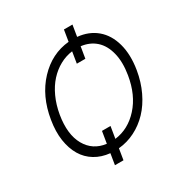

<svg xmlns="http://www.w3.org/2000/svg" viewBox="-204 -974 1162 1218"><g transform="rotate(-30 377.5 -365.0)"><path d="M498.6 -818.5 485.1 -735.8Q567.1 -728 623.2 -680.8Q679.3 -633.5 701.9 -551.5Q724.4 -469.5 707 -363.6Q693.9 -284.4 661.9 -217.3Q630 -150.2 584.7 -102.6Q539.4 -55 482.2 -26.1Q425.1 2.8 361.5 8.5L348.4 89.1H285.9L299 8.5Q237.6 2.5 190 -26.3Q142.4 -55 113.6 -103.2Q84.9 -151.3 74.9 -217.3Q65 -283.4 78.5 -363.6Q104.4 -522.4 199 -623Q293.7 -723.7 422.6 -735.8L436.1 -818.5ZM386 -140.6 371.8 -54.3Q472.3 -66.8 546.7 -149Q621.1 -231.2 642.8 -363.6Q657.7 -453.1 640.6 -521.3Q623.6 -589.5 580.8 -627.7Q538 -665.8 474.8 -673.3L460.9 -589.5H398.4L411.9 -672.6Q363.3 -666.2 319.6 -642.2Q275.9 -618.3 240.4 -579.4Q204.9 -540.5 179.5 -485.3Q154.1 -430 142.8 -363.6Q120.7 -229.8 167.1 -147.9Q213.4 -66.1 309.3 -54.3L323.5 -140.6Z"/></g></svg>

Font: Karasuma Gothic
Style: Light Italic
Weight: 300
Italic angle: 9.39998°
Designer: Rasmus Andersson / Ryoko Nishizuka
Foundry: rsms
Version: Version 1.00